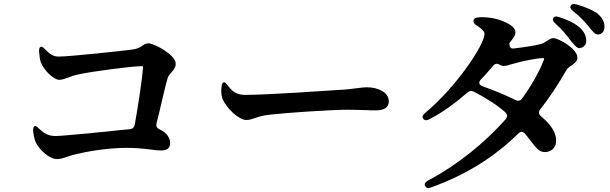

<svg xmlns="http://www.w3.org/2000/svg" viewBox="-20 -861 3040 957"><path d="M182 -627C177 -625 174 -617 175 -603C176 -584 179 -564 183 -552C196 -514 246 -463 276 -463C289 -463 303 -469 322 -475C334 -480 350 -486 371 -490C431 -504 637 -531 682 -531C693 -531 694 -531 693 -526C690 -476 671 -350 652 -241C649 -226 641 -218 626 -217C592 -214 552 -210 510 -205C483 -203 455 -200 429 -197C349 -190 279 -183 256 -183C220 -183 196 -199 174 -220C164 -231 157 -235 153 -233C148 -230 145 -223 145 -210C147 -192 151 -168 158 -152C177 -113 227 -68 264 -68C280 -68 296 -73 316 -80C318 -81 322 -82 325 -83C336 -86 346 -90 361 -93C410 -105 514 -124 610 -124C651 -124 685 -121 713 -118C719 -117 724 -116 729 -116C751 -113 767 -111 781 -111C812 -111 828 -121 828 -149C828 -174 809 -201 778 -215C763 -221 757 -230 760 -245C765 -264 769 -283 774 -302C790 -370 804 -432 815 -470C818 -482 827 -492 838 -504C845 -513 856 -525 856 -543C856 -587 751 -645 718 -645C706 -645 698 -639 687 -631C677 -625 664 -617 640 -614C586 -607 326 -579 273 -579C243 -579 226 -594 206 -614L198 -622C197 -623 195 -624 193 -626C190 -629 187 -629 182 -627Z M1095 -451C1089 -449 1086 -442 1084 -428C1082 -409 1082 -387 1089 -369C1108 -322 1170 -263 1207 -263C1223 -263 1235 -267 1252 -273C1270 -279 1290 -286 1330 -290C1407 -299 1634 -314 1709 -314C1749 -314 1778 -313 1802 -312C1811 -312 1820 -312 1828 -311H1853C1893 -311 1918 -324 1918 -356C1918 -400 1866 -426 1808 -426C1796 -426 1779 -424 1756 -421L1732 -418C1715 -416 1696 -414 1673 -413C1613 -409 1308 -388 1202 -388C1156 -388 1136 -408 1115 -435C1106 -447 1100 -453 1095 -451Z M2821 -663C2842 -637 2855 -621 2868 -621C2887 -622 2903 -637 2902 -660C2901 -685 2890 -705 2870 -723C2843 -747 2807 -763 2767 -776C2752 -781 2742 -779 2738 -771C2733 -763 2736 -754 2748 -744C2786 -710 2804 -685 2821 -663ZM2089 -270C2095 -261 2105 -259 2119 -266C2185 -300 2249 -347 2309 -399C2320 -409 2331 -410 2344 -403C2401 -373 2452 -342 2498 -302C2510 -291 2510 -279 2500 -266C2397 -151 2263 -40 2113 39C2099 47 2094 57 2099 66C2104 76 2114 79 2129 73C2307 9 2447 -81 2563 -195C2575 -207 2588 -206 2598 -193L2608 -181C2613 -175 2618 -167 2621 -164C2652 -123 2668 -102 2698 -103C2728 -104 2754 -126 2752 -163C2751 -206 2719 -246 2677 -281C2664 -292 2663 -304 2673 -316C2719 -375 2763 -441 2804 -513C2808 -520 2819 -529 2832 -537C2843 -546 2858 -555 2858 -574C2858 -617 2766 -671 2737 -671C2727 -671 2718 -664 2704 -656C2697 -651 2688 -644 2673 -641C2655 -635 2589 -625 2538 -619C2517 -617 2519 -646 2519 -646C2522 -651 2528 -658 2532 -663L2534 -666C2541 -675 2549 -684 2549 -702C2549 -735 2473 -769 2410 -774C2390 -776 2376 -776 2363 -774C2348 -773 2341 -767 2340 -757C2339 -748 2345 -740 2358 -733C2381 -718 2395 -704 2395 -693C2395 -636 2250 -423 2099 -298C2087 -288 2083 -279 2089 -270ZM2377 -465C2398 -486 2417 -509 2437 -532C2447 -545 2458 -546 2472 -538C2479 -534 2484 -532 2489 -532C2502 -532 2515 -536 2530 -541L2545 -545C2573 -554 2651 -570 2679 -571C2692 -572 2694 -571 2691 -563C2668 -504 2632 -439 2583 -371C2574 -358 2562 -356 2548 -363C2494 -390 2436 -413 2385 -431C2367 -438 2364 -451 2377 -465ZM2837 -805C2879 -772 2894 -752 2910 -734C2932 -707 2944 -689 2961 -689C2979 -690 2994 -704 2993 -729C2993 -756 2977 -778 2955 -796C2927 -814 2897 -826 2854 -839C2839 -843 2830 -841 2825 -833C2820 -824 2824 -815 2837 -805Z"/></svg>

Font: 寒蝉锦书宋Pro Soft
Style: Regular
Weight: 700
Designer: 寒蝉锦书宋{Warren} 思源宋体{Ryoko NISHIZUKA 西塚涼子 (kana & ideographs); Frank Grießhammer (Latin, Greek & Cyrillic); Wenlong ZHANG 
Foundry: Adobe & ChillType
Version: Version 2.000;Glyphs 3.1.1 (3135)